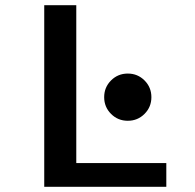

<svg xmlns="http://www.w3.org/2000/svg" viewBox="-20 -720 750 740"><path d="M274 -91.5H621V0H150.5V-700H274ZM472.5 -254.5Q434.5 -254.5 408 -281Q381.5 -307.5 381.5 -345.5Q381.5 -383.5 408 -410Q434.5 -436.5 472.5 -436.5Q510.5 -436.5 537 -410Q563.5 -383.5 563.5 -345.5Q563.5 -307.5 537 -281Q510.5 -254.5 472.5 -254.5Z"/></svg>

Font: League Mono Medium
Style: Regular
Weight: 500
Width: 6
Designer: Tyler Finck
Foundry: The League of Moveable Type / Tyler Finck
Version: Version 2.300;RELEASE